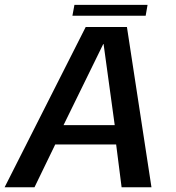

<svg xmlns="http://www.w3.org/2000/svg" viewBox="-42 -790 744 810"><path d="M-22.5 0H103.5L191 -180.5H448L471 0H597L493.5 -676H319.5ZM226 -262 393.5 -604H395L442 -262ZM263.5 -723.5H572.5L580.5 -769.5H272Z"/></svg>

Font: Anybody UltraCondensed Thin Medium
Style: Italic
Weight: 500
Italic angle: -10°
Version: Version 1.111